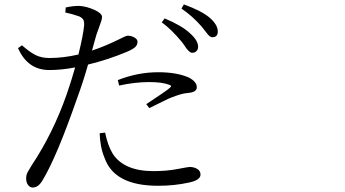

<svg xmlns="http://www.w3.org/2000/svg" viewBox="-20 -796 1540 857"><path d="M702.1 -696.3 714.8 -713.9Q793.9 -680.7 829.1 -646.5Q864.3 -615.2 864.3 -586.9Q864.3 -575.2 856.9 -567.9Q849.6 -560.5 837.9 -560.5Q833 -560.5 829.1 -563Q825.2 -565.4 820.3 -570.3Q815.4 -575.2 812 -580.1Q808.6 -585 802.7 -593.8Q796.9 -602.5 792 -608.4Q746.1 -664.1 702.1 -696.3ZM511.7 -414.1 505.9 -438.5Q594.7 -473.6 686.5 -473.6Q768.6 -473.6 822.3 -450.2Q858.4 -431.6 858.4 -406.2Q858.4 -383.8 817.4 -380.9Q795.9 -378.9 770.5 -370.1Q745.1 -361.3 731 -355Q716.8 -348.6 685.1 -332.5Q653.3 -316.4 646.5 -313.5L632.8 -331.1Q726.6 -392.6 738.3 -404.3Q750 -413.1 734.4 -418Q702.1 -429.7 646.5 -429.7Q582 -429.7 511.7 -414.1ZM271.5 -740.2 273.4 -762.7Q308.6 -770.5 335.9 -769.5Q366.2 -767.6 400.4 -752.4Q434.6 -737.3 435.5 -720.7Q435.5 -712.9 432.1 -702.1Q428.7 -691.4 421.9 -673.3Q415 -655.3 410.2 -640.6L390.6 -570.3Q452.1 -590.8 516.6 -623Q542 -636.7 550.8 -636.7Q565.4 -636.7 579.6 -628.9Q593.8 -621.1 593.8 -609.4Q593.8 -595.7 583.5 -585.9Q573.2 -576.2 545.9 -564.5Q461.9 -529.3 373 -507.8Q352.5 -434.6 324.2 -357.4Q232.4 -93.8 169.9 8.8Q151.4 41 126 41Q113.3 41 105 29.3Q96.7 17.6 96.7 0Q96.7 -7.8 98.6 -15.1Q100.6 -22.5 103 -26.9Q105.5 -31.2 111.3 -41Q117.2 -50.8 121.1 -57.6Q216.8 -201.2 277.3 -374Q300.8 -442.4 315.4 -495.1Q253.9 -483.4 200.2 -483.4Q103.5 -483.4 60.5 -581.1L78.1 -593.8Q112.3 -563.5 138.7 -550.3Q165 -537.1 200.2 -537.1Q262.7 -537.1 330.1 -552.7Q351.6 -639.6 355.5 -682.6Q356.4 -699.2 352.1 -707.5Q347.7 -715.8 334 -722.7Q296.9 -735.4 271.5 -740.2ZM424.8 -201.2 449.2 -204.1Q460.9 -146.5 483.4 -109.4Q534.2 -32.2 665 -32.2Q723.6 -32.2 772 -41.5Q820.3 -50.8 826.2 -50.8Q845.7 -50.8 860.4 -42Q875 -33.2 875 -16.6Q875 8.8 820.3 19.5Q757.8 33.2 685.5 33.2Q491.2 33.2 447.3 -89.8Q426.8 -137.7 424.8 -201.2ZM790 -757.8 800.8 -776.4Q880.9 -747.1 916 -716.8Q952.1 -685.5 952.1 -655.3Q952.1 -629.9 927.7 -629.9Q920.9 -629.9 914.6 -635.3Q908.2 -640.6 897.5 -655.3Q886.7 -669.9 879.9 -677.7Q839.8 -723.6 790 -757.8Z"/></svg>

Font: Bpmf Zihi Serif Regular
Style: Regular
Weight: 400
Foundry: But Ko
Version: Version 1.320